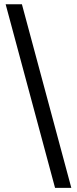

<svg xmlns="http://www.w3.org/2000/svg" viewBox="-20 -782 365 911"><path d="M241.2 109.4H318.4L84 -761.7H6.8Z"/></svg>

Font: Raveo Display Display
Style: Regular
Weight: 400
Designer: Jakub Foglar, Rasmus Andersson (Inter)
Foundry: Jakubfoglar.com
Version: Version 1.100;Glyphs 3.2.3 (3260)